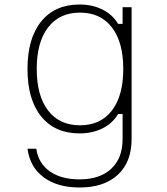

<svg xmlns="http://www.w3.org/2000/svg" viewBox="-20 -620 740 852"><path d="M564 -3Q564 99 503 155.5Q442 212 333 212Q235 212 174 167Q113 122 102 40H141Q150 104 200.5 140Q251 176 333 176Q423 176 473.5 129Q524 82 524 -3V-114H504Q480 -73 435 -50.5Q390 -28 333 -28Q224 -28 163 -103Q102 -178 102 -314Q102 -450 163 -525Q224 -600 333 -600Q390 -600 435 -577.5Q480 -555 504 -514H524V-588H564ZM143 -314Q143 -195 193.5 -129.5Q244 -64 335 -64Q426 -64 476.5 -129.5Q527 -195 527 -314Q527 -433 476.5 -498.5Q426 -564 335 -564Q244 -564 193.5 -498.5Q143 -433 143 -314Z"/></svg>

Font: Martian Mono Thin
Style: Regular
Weight: 100
Monospace: yes
Designer: Roman Shamin
Foundry: Evil Martians
Version: Version 1.000; ttfautohint (v1.8.4.7-5d5b)